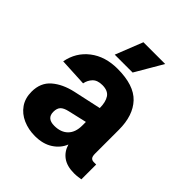

<svg xmlns="http://www.w3.org/2000/svg" viewBox="-208 -875 1017 1017"><g transform="rotate(45 300.0 -367.0)"><path d="M222 12Q173 12 132 -6Q91 -24 67 -58.5Q43 -93 43 -142Q43 -209 87.5 -247.5Q132 -286 204 -302L360 -336Q360 -381 343 -406.5Q326 -432 284 -432Q247 -432 228.5 -412.5Q210 -393 205 -366L48 -374Q63 -454 125 -502Q187 -550 280 -550Q403 -550 458 -491.5Q513 -433 513 -326V-148Q513 -127 520 -119Q527 -111 540 -111H558V0Q552 1 537.5 3Q523 5 508 5Q455 5 423 -18Q391 -41 379 -82Q363 -41 322.5 -14.5Q282 12 222 12ZM256 -99Q305 -99 332.5 -126.5Q360 -154 360 -205V-232L256 -208Q225 -201 212.5 -187.5Q200 -174 200 -148Q200 -99 256 -99ZM216 -592 277 -746H440L350 -592Z"/></g></svg>

Font: Geist Mono ExtraBold
Style: Regular
Weight: 800
Monospace: yes
Designer: Basement.studio, Andrés Briganti, Mateo Zaragoza
Foundry: Basement.studio, Vercel, Andrés Briganti, Guido Ferreyra, Mateo Zaragoza
Version: Version 1.500; ttfautohint (v1.8.4.7-5d5b)